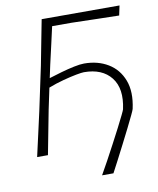

<svg xmlns="http://www.w3.org/2000/svg" viewBox="-94 -786 836 1014"><g transform="rotate(-10 324.5 -279.0)"><path d="M370.5 154.5Q388 124.5 409.8 84.2Q431.5 44 454 1.8Q476.5 -40.5 495.8 -78Q515 -115.5 527 -140.2Q539 -165 540 -169.5Q563.5 -277.5 515.8 -338Q468 -398.5 370.5 -398.5Q359 -398.5 328.2 -392.8Q297.5 -387 257 -376.2Q216.5 -365.5 177 -350L153 -236.5Q140 -169 129.5 -114.5Q119 -60 107.5 0H49.5Q63 -61 75.8 -116.5Q88.5 -172 103 -237.5L153 -472.5Q166 -540.5 177 -597Q188 -653.5 199.5 -713H617L606 -661Q557 -662 491 -663.5Q425 -665 351 -667H247.5Q236.5 -618 225.8 -570.8Q215 -523.5 202.5 -469L187.5 -399Q218.5 -409 254.8 -419.2Q291 -429.5 324.5 -436.5Q358 -443.5 379 -443.5Q452.5 -443.5 507.2 -410.5Q562 -377.5 586 -314.8Q610 -252 590.5 -163Q589.5 -157.5 577 -131.2Q564.5 -105 545.5 -66.8Q526.5 -28.5 505 13.2Q483.5 55 464 92.8Q444.5 130.5 431.5 154.5Z"/></g></svg>

Font: Commissioner Loud ExtraLight
Style: Italic
Weight: 200
Italic angle: -12°
Designer: Kostas Bartsokas
Foundry: Kostas Bartsokas
Version: Version 1.000; ttfautohint (v1.8.3)